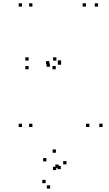

<svg xmlns="http://www.w3.org/2000/svg" viewBox="-20 -760 660 1164"><path d="M176.5 -720V-740H156.5V-720ZM113.5 -720V-740H93.5V-720ZM113.5 10V-10H93.5V10ZM176.5 10V-10H156.5V10ZM602 10V-10H582V10ZM350.5 -367.5V-387.5H330.5V-367.5ZM350.5 -374V-394H330.5V-374ZM574.5 -720V-740H554.5V-720ZM501 -720V-740H481V-720ZM279 -369.5V-389.5H259V-369.5ZM322 -392.5V-412.5H302V-392.5ZM153.5 -392.5V-412.5H133.5V-392.5ZM153.5 -340V-360H133.5V-340ZM318 -340V-360H298V-340ZM282.5 -355V-375H262.5V-355ZM521.5 10V-10H501.5V10ZM348.5 265.5V245.5H328.5V265.5ZM335.5 257.5V237.5H315.5V257.5ZM256.5 350.5V330.5H236.5V350.5ZM284 383.5V363.5H264V383.5ZM383 236.5V216.5H363V236.5ZM319 166V146H299V166ZM261.5 218.5V198.5H241.5V218.5ZM321 271V251H301V271Z"/></svg>

Font: Monaspace Argon Dots Var
Style: Regular
Weight: 400
Designer: Riley Cran and the Lettermatic Team
Version: Version 1.100 (Monaspace Argon Dots)